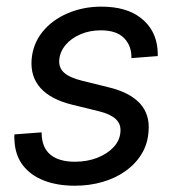

<svg xmlns="http://www.w3.org/2000/svg" viewBox="-20 -559 539 590"><path d="M210 11.7Q156.2 11.7 115.2 -4.2Q74.2 -20 50.3 -51Q26.4 -82 24.4 -128.4Q23.9 -132.8 23.9 -137Q23.9 -141.1 24.4 -146L107.9 -152.3Q107.9 -106.4 134.3 -84.2Q160.6 -62 210.4 -62Q247.6 -62 278.6 -74Q309.6 -85.9 329.1 -106.9Q348.6 -127.9 350.1 -154.3Q352.1 -178.2 335.4 -193.4Q318.8 -208.5 285.2 -216.8L201.7 -237.3Q136.2 -253.4 104.7 -288.3Q73.2 -323.2 77.1 -376Q81.1 -424.8 110.8 -461.4Q140.6 -498 188.2 -518.3Q235.8 -538.6 291.5 -538.6Q368.7 -538.6 413.3 -503.4Q458 -468.3 463.9 -409.7Q464.4 -403.8 464.6 -398.4Q464.8 -393.1 464.8 -386.7L383.8 -380.4Q384.8 -418 361.3 -441.9Q337.9 -465.8 290 -465.8Q255.4 -465.8 227.1 -453.6Q198.7 -441.4 181.4 -420.7Q164.1 -399.9 162.1 -375Q160.2 -350.1 177.7 -335Q195.3 -319.8 233.9 -310.5L313 -291Q379.4 -274.9 410.2 -241Q440.9 -207 436.5 -155.8Q434.1 -117.2 415.5 -86.4Q397 -55.7 365.7 -33.4Q334.5 -11.2 294.7 0.2Q254.9 11.7 210 11.7Z"/></svg>

Font: Inter 24pt
Style: Italic
Weight: 400
Italic angle: -9.3988°
Designer: Rasmus Andersson
Foundry: rsms
Version: Version 4.001;git-66647c0bb